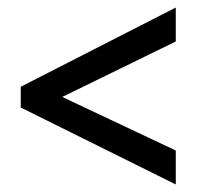

<svg xmlns="http://www.w3.org/2000/svg" viewBox="-20 -612 522 509"><path d="M446 -123 35 -327V-382L446 -592V-502L145 -355L446 -213Z"/></svg>

Font: Noto Sans Hebrew Condensed Medium
Style: Regular
Weight: 500
Width: 3
Designer: Monotype Design Team
Foundry: Monotype Imaging Inc.
Version: Version 2.004; ttfautohint (v1.8.4.7-5d5b)